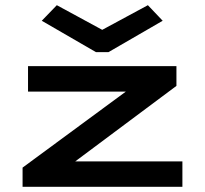

<svg xmlns="http://www.w3.org/2000/svg" viewBox="-20 -720 790 740"><path d="M67 0V-74L465 -367H88V-465H660V-389L270 -98H683V0ZM199 -700 374 -605 550 -700 607 -640 398 -519H350L141 -640Z"/></svg>

Font: Inconsolata ExtraExpanded
Style: Bold
Weight: 700
Width: 8
Monospace: yes
Designer: Raph Levien, Cyreal, Brenton Simpson
Foundry: Raph Levien, Cyreal, Google
Version: Version 3.100; ttfautohint (v1.8.4.7-5d5b)